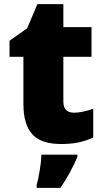

<svg xmlns="http://www.w3.org/2000/svg" viewBox="-20 -684 500 925"><path d="M336.9 -141.1Q375.5 -141.1 429.2 -160.2V-21Q390.6 -4.4 355.7 2.7Q320.8 9.8 273.9 9.8Q177.7 9.8 135.3 -37.4Q92.8 -84.5 92.8 -182.1V-410.2H25.9V-487.8L110.8 -547.9L160.2 -664.1H285.2V-553.2H420.9V-410.2H285.2V-194.8Q285.2 -141.1 336.9 -141.1ZM156.7 207Q164.6 179.7 171.6 135.7Q178.7 91.8 179.7 61H353V71.8Q318.4 152.3 271 221.2H156.7Z"/></svg>

Font: Open Sans ExtBd
Style: Bold
Weight: 800
Foundry: Ascender Corporation
Version: Version 1.10